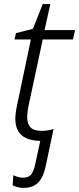

<svg xmlns="http://www.w3.org/2000/svg" viewBox="-20 -679 387 939"><path d="M95 240Q78 240 64.5 236Q51 232 42 227L45 178Q54 182 66 186Q78 190 92 190Q120 190 132.5 174Q145 158 152 125L177 10Q55 8 55 -98Q55 -126 64 -167L131 -486H51L58 -517L141 -538L189 -659H226L198 -532H347L337 -486H189L121 -168Q117 -151 115 -134Q113 -117 113 -104Q113 -75 128.5 -57Q144 -39 184 -39Q212 -39 242 -48L203 136Q191 191 165 215.5Q139 240 95 240Z"/></svg>

Font: Noto Sans Light
Style: Italic
Weight: 300
Italic angle: -12°
Designer: Monotype Design Team
Foundry: Monotype Imaging Inc.
Version: Version 2.013; ttfautohint (v1.8.4.7-5d5b)